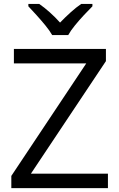

<svg xmlns="http://www.w3.org/2000/svg" viewBox="-20 -965 612 985"><path d="M533.7 0H38.1V-62.5L422.4 -639.6H51.3V-713.9H523.4V-651.4L138.7 -74.2H533.7ZM247.6 -785.2Q234.9 -807.6 212.9 -834.5Q190.9 -861.3 167.2 -887.5Q143.6 -913.6 125.5 -932.6V-944.8H181.2Q207.5 -926.8 235.6 -901.6Q263.7 -876.5 288.1 -849.1Q314.5 -876.5 342.3 -901.6Q370.1 -926.8 396.5 -944.8H454.1V-932.6Q435.1 -913.6 410.6 -887.5Q386.2 -861.3 364.3 -834.5Q342.3 -807.6 330.1 -785.2Z"/></svg>

Font: Wonky
Style: Regular
Weight: 400
Designer: Monotype Design Team
Foundry: Monotype Imaging Inc.
Version: Version 3.000